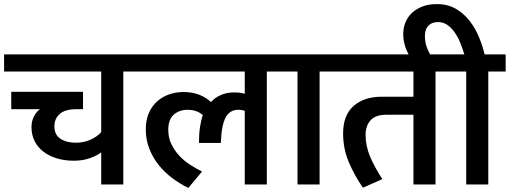

<svg xmlns="http://www.w3.org/2000/svg" viewBox="-30 -902 2493 939"><path d="M25 -368V-453H376V-368H343Q289 -368 262.5 -345Q236 -322 236 -284Q236 -243 265.5 -223.5Q295 -204 341 -204Q379 -204 412 -218.5Q445 -233 465 -256V-552H-10V-636H658V-552H573V0H465V-157Q448 -143 412.5 -129.5Q377 -116 331 -116Q286 -116 248 -127.5Q210 -139 182.5 -160Q155 -181 139.5 -211.5Q124 -242 124 -280Q124 -310 136.5 -333.5Q149 -357 166 -368Z M962 -339Q933 -365 887 -365Q847 -365 820 -341.5Q793 -318 793 -267Q793 -229 807.5 -198.5Q822 -168 845 -142.5Q868 -117 898 -97.5Q928 -78 958 -63L891 17Q850 -3 812.5 -31Q775 -59 746.5 -94.5Q718 -130 700.5 -174Q683 -218 683 -269Q683 -316 698.5 -350.5Q714 -385 740 -407.5Q766 -430 799 -441Q832 -452 868 -452Q948 -452 1002 -403Q1020 -424 1049.5 -437Q1079 -450 1113 -450Q1150 -450 1167 -443V-552H638V-636H1360V-552H1275V0H1167V-360Q1161 -362 1153.5 -363.5Q1146 -365 1135 -365Q1093 -365 1073 -326.5Q1053 -288 1050 -203H943Q943 -248 948.5 -283Q954 -318 962 -339Z M1425 -552H1340V-636H1618V-552H1533V0H1425Z M1861 -341Q1807 -341 1782.5 -314Q1758 -287 1758 -242Q1758 -188 1780 -136Q1802 -84 1840 -26L1745 16Q1705 -41 1676.5 -107.5Q1648 -174 1648 -249Q1648 -339 1699.5 -384Q1751 -429 1837 -429H1992V-552H1598V-636H2185V-552H2100V0H1992V-341Z M2250 -552H2165V-636H2241Q2233 -662 2222 -690Q2211 -718 2195.5 -741Q2180 -764 2159.5 -779Q2139 -794 2112 -794Q2082 -794 2065 -776.5Q2048 -759 2048 -726Q2048 -697 2057 -672Q2066 -647 2080 -626L2005 -583L1990 -601Q1970 -628 1956 -662.5Q1942 -697 1942 -735Q1942 -767 1953.5 -794Q1965 -821 1986.5 -840.5Q2008 -860 2038 -871Q2068 -882 2106 -882Q2161 -882 2201 -858Q2241 -834 2268.5 -797.5Q2296 -761 2313.5 -718Q2331 -675 2340 -636H2443V-552H2358V0H2250Z"/></svg>

Font: Ek Mukta SemiBold
Style: Regular
Weight: 600
Designer: Girish Dalvi and Yashodeep Gholap
Foundry: Ek Type
Version: Version 2.538;PS 1.002;hotconv 16.6.51;makeotf.lib2.5.65220;